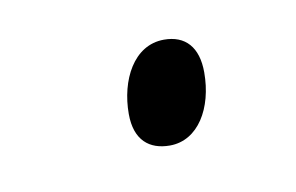

<svg xmlns="http://www.w3.org/2000/svg" viewBox="-30 -451 287 186"><g transform="rotate(-10 113.0 -358.0)"><path d="M126 -307C154 -307 171 -336 171 -371C171 -396 159 -409 138 -409C108 -409 92 -377 92 -344C92 -318 106 -307 126 -307Z"/></g></svg>

Font: Noto Serif Display Condensed Light
Style: Italic
Weight: 300
Width: 3
Italic angle: -12°
Designer: Monotype Design Team
Foundry: Monotype Imaging Inc.
Version: Version 2.009